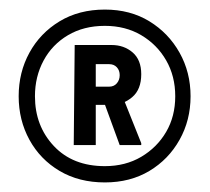

<svg xmlns="http://www.w3.org/2000/svg" viewBox="-20 -725 438 401"><path d="M199 -344Q145 -344 104.5 -368Q64 -392 41.5 -433Q19 -474 19 -524Q19 -574 41.5 -615Q64 -656 104.5 -680.5Q145 -705 199 -705Q252 -705 292 -680.5Q332 -656 355 -615Q378 -574 378 -524Q378 -474 355 -433Q332 -392 292 -368Q252 -344 199 -344ZM199 -378Q242 -378 275 -397.5Q308 -417 327 -449.5Q346 -482 346 -524Q346 -566 327 -599Q308 -632 275 -651.5Q242 -671 199 -671Q155 -671 122 -651.5Q89 -632 71 -598.5Q53 -565 53 -524Q53 -462 92.5 -420Q132 -378 199 -378ZM136 -631H180V-422H134ZM213 -631Q239 -631 257 -615.5Q275 -600 275 -570Q275 -538 256 -522Q237 -506 213 -506H155V-631ZM179 -544H208Q218 -544 224 -551Q230 -558 230 -568Q230 -578 224 -584.5Q218 -591 208 -591H179ZM192 -526H235L275 -426V-422H230Z"/></svg>

Font: Phudu SemiBold
Style: Regular
Weight: 600
Version: Version 1.005;gftools[0.9.23]